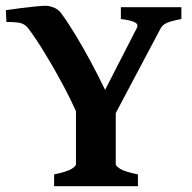

<svg xmlns="http://www.w3.org/2000/svg" viewBox="-20 -640 659 660"><path d="M603.5 -574.7Q570.3 -568.4 554.7 -561.8Q539.1 -555.2 532.2 -542.5L368.7 -233.9H251.5Q228.5 -288.1 197 -347.2Q165.5 -406.2 133.5 -458.3Q101.6 -510.3 77.1 -542.5Q68.8 -553.7 55.7 -559.1Q42.5 -564.5 2 -564.5L0 -605Q19 -607.9 45.9 -611.3Q72.8 -614.7 97.9 -617.4Q123 -620.1 136.2 -620.1Q150.4 -620.1 165.5 -613.8Q180.7 -607.4 189 -596.2Q212.9 -564 239.5 -520Q266.1 -476.1 292.5 -427Q318.8 -377.9 341.3 -331.1L449.7 -542.5Q457 -555.2 445.1 -562.5Q433.1 -569.8 395.5 -574.7V-615.2H603.5ZM166 0V-40.5Q210.4 -49.8 225.8 -59.3Q241.2 -68.8 241.2 -75.7V-311H377.9V-75.7Q377.9 -69.3 393.1 -59.6Q408.2 -49.8 454.1 -40.5V0Z"/></svg>

Font: Gentium Book Plus
Style: Bold
Weight: 700
Designer: Victor Gaultney, Annie Olsen, Iska Routamaa, Becca Hirsbrunner
Foundry: SIL International
Version: Version 6.101